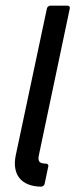

<svg xmlns="http://www.w3.org/2000/svg" viewBox="-20 -660 271 689"><path d="M222.7 -639.6Q226.6 -639.6 229 -636.7Q231.4 -633.8 230.5 -629.9L119.6 -103.5Q115.7 -86.4 121.6 -79.6Q127.4 -72.8 145.5 -72.8Q149.4 -72.8 151.9 -69.8Q154.3 -66.9 153.3 -63L140.1 0Q139.2 3.9 135.5 6.8Q131.8 9.8 127.9 9.8H126Q99.6 9.3 80.3 1.2Q61 -6.8 49.6 -21.2Q38.1 -35.6 34.7 -56.4Q31.2 -77.1 36.6 -103L148.4 -629.9Q149.4 -633.8 152.8 -636.7Q156.2 -639.6 160.2 -639.6Z"/></svg>

Font: Fibel Nord
Style: Bold Italic
Weight: 700
Designer: Peter Wiegel
Foundry: Peter Wioegel
Version: Version 000.000